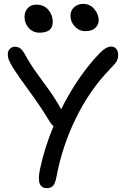

<svg xmlns="http://www.w3.org/2000/svg" viewBox="-20 -952 644 986"><path d="M418 -792Q387.2 -792 364.5 -815.7Q341.8 -839.4 341.8 -871.1Q341.8 -897.5 360.6 -914.8Q379.4 -932.1 407.2 -932.1Q441.9 -932.1 464.4 -905.3Q486.8 -878.4 486.8 -847.2Q486.8 -825.7 469.5 -808.8Q452.1 -792 418 -792ZM183.1 -784.2Q149.9 -784.2 127.9 -807.9Q106 -831.5 106 -865.2Q106 -892.6 122.6 -910.4Q139.2 -928.2 166 -928.2Q206.1 -928.2 228.5 -901.1Q251 -874 251 -839.8Q251 -784.2 183.1 -784.2ZM220.2 14.2Q193.4 14.2 184.1 -8.8Q174.8 -31.7 185.1 -82Q208 -191.9 254.9 -304.2Q246.1 -310.5 236.8 -325.2Q187 -407.2 128.9 -486.3Q70.8 -565.4 47.9 -602.1Q30.8 -630.9 25.4 -644.3Q20 -657.7 20 -672.9Q20 -689.9 30.3 -700.9Q40.5 -711.9 56.2 -711.9Q72.8 -711.9 84.2 -703.4Q95.7 -694.8 106.9 -674.8Q136.2 -621.6 168.5 -577.1Q200.7 -532.7 232.7 -488.5Q264.6 -444.3 293.9 -391.1Q381.8 -565.9 494.1 -681.2Q524.9 -712.9 551.8 -712.9Q566.4 -712.9 576.7 -701.4Q586.9 -689.9 586.9 -670.9Q586.9 -651.4 579.3 -637.9Q571.8 -624.5 543.9 -596.2Q442.4 -491.7 371.6 -348.6Q300.8 -205.6 271 -48.8Q264.6 -12.2 253.4 1Q242.2 14.2 220.2 14.2Z"/></svg>

Font: Shantell Sans Normal
Style: Regular
Weight: 400
Designer: Stephen Nixon, Anya Danilova, Shantell Martin
Foundry: Arrow Type
Version: Version 1.006;[559af2be0]